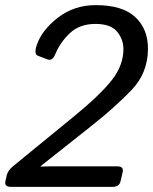

<svg xmlns="http://www.w3.org/2000/svg" viewBox="-24 -729 597 749"><path d="M19 0Q-7.8 0 -2.9 -22L2.4 -45.4Q6.8 -64 26.9 -80.6L262.7 -273.4Q367.7 -359.4 412.6 -417Q457.5 -474.6 457.5 -537.6Q457.5 -575.7 432.6 -605.7Q407.7 -635.7 348.6 -635.7Q287.6 -635.7 249.5 -600.6Q211.4 -565.4 190.9 -516.1Q180.2 -489.7 160.2 -497.6L123.5 -511.7Q107.4 -518.1 119.6 -553.7Q139.6 -612.3 202.6 -660.6Q265.6 -709 349.6 -709Q453.1 -709 503.2 -662.8Q553.2 -616.7 553.2 -539.1Q553.2 -443.8 488 -376.5Q422.9 -309.1 331.5 -236.8L134.8 -81.1L134.3 -79.1Q154.3 -80.1 173.8 -80.1H433.1Q459.5 -80.1 454.6 -58.1L446.3 -22Q441.4 0 414.6 0Z"/></svg>

Font: Istok Web
Style: Italic
Weight: 400
Italic angle: -13°
Designer: Andrey V. Panov
Foundry: Andrey V. Panov
Version: Version 1.0.2g